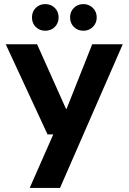

<svg xmlns="http://www.w3.org/2000/svg" viewBox="-20 -712 628 937"><path d="M125 205 240 -56H212L8 -496H161L302 -181H305L430 -496H579L273 205ZM201 -562Q173 -562 154.5 -580.5Q136 -599 136 -627Q136 -655 154.5 -673.5Q173 -692 201 -692Q229 -692 247.5 -673.5Q266 -655 266 -627Q266 -599 247.5 -580.5Q229 -562 201 -562ZM387 -562Q359 -562 340.5 -580.5Q322 -599 322 -627Q322 -655 340.5 -673.5Q359 -692 387 -692Q414 -692 433 -673.5Q452 -655 452 -627Q452 -599 433 -580.5Q414 -562 387 -562Z"/></svg>

Font: DM Sans 9pt 36pt ExtraBold
Style: Regular
Weight: 800
Version: Version 4.004;gftools[0.9.30]